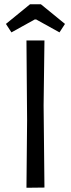

<svg xmlns="http://www.w3.org/2000/svg" viewBox="-20 -886 335 907"><path d="M34 -733 8 -773 122 -866H173L287 -773L261 -733L151 -794H144ZM105 1 108 -318 105 -695H190L186 -388L190 0Z"/></svg>

Font: Ruda
Style: Regular
Weight: 400
Designer: Mariela Monsalve and Angelina Sanchez
Foundry: Mariela Monsalve and Angelina Sanchez
Version: Version 2.000